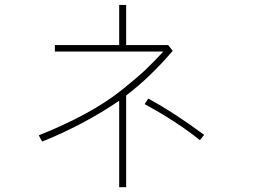

<svg xmlns="http://www.w3.org/2000/svg" viewBox="-20 -739 1040 781"><path d="M137.7 -188.5Q243.2 -230.5 329.1 -277.3Q415 -324.2 478.5 -375.5Q542 -426.8 571.8 -455.1Q601.6 -483.4 644.5 -529.3H203.1V-555.7H464.8V-718.8H493.2V-555.7H664.1L682.6 -532.2Q588.9 -422.9 493.2 -350.6V22.5H464.8V-329.1Q319.3 -230.5 151.4 -163.1ZM568.4 -315.4 583 -337.9Q686.5 -282.2 810.5 -190.4L793 -168.9Q701.2 -243.2 568.4 -315.4Z"/></svg>

Font: Gothic A1 Thin
Style: Regular
Weight: 250
Designer: HanYang I&C Co.,Ltd.
Foundry: HanYang I&C Co.,Ltd.
Version: Version 2.50